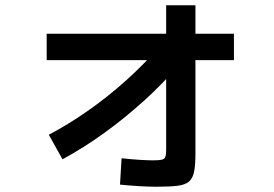

<svg xmlns="http://www.w3.org/2000/svg" viewBox="-20 -665 1040 728"><path d="M165 -154Q239 -193 314 -245.5Q389 -298 458 -360Q527 -422 584 -488L663 -424Q599 -349 526 -283Q453 -217 375.5 -161Q298 -105 217 -61ZM573 43Q543 43 509.5 41Q476 39 435 35L441 -65Q477 -61 508.5 -59Q540 -57 560 -57Q583 -57 593.5 -59.5Q604 -62 607 -70.5Q610 -79 610 -97V-645H721V-81Q721 -39 716 -14Q711 11 696.5 23.5Q682 36 652.5 39.5Q623 43 573 43ZM157 -437V-537H867V-437Z"/></svg>

Font: M PLUS 1 Code SemiBold
Style: Regular
Weight: 600
Designer: Coji Morishita
Foundry: UNDERFOREST DESIGN
Version: Version 1.005